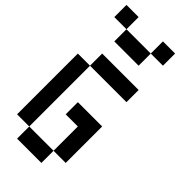

<svg xmlns="http://www.w3.org/2000/svg" viewBox="-309 -1159 1117 1117"><g transform="rotate(45 250.0 -600.0)"><path d="M0 -200V-700H100V-200ZM0 -1000V-1100H100V-1000ZM200 -400V-500H400V-200H300V-400ZM400 -700H100V-800H400ZM400 -1000H300V-1100H400ZM100 -200H300V-100H100ZM100 -1000H300V-900H100Z"/></g></svg>

Font: GalmuriMono9 Regular
Style: Regular
Weight: 400
Designer: Lee Minseo (quiple)
Version: Version 2.399;hotconv 1.1.1;makeotfexe 2.6.0 DEVELOPMENT